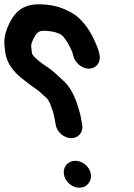

<svg xmlns="http://www.w3.org/2000/svg" viewBox="-67 -766 622 892"><path d="M355 42C361 77 336 106 302 106C268 106 236 79 230 45C224 10 248 -19 283 -19C317 -19 349 8 355 42ZM273 -509C271 -520 267 -527 263 -537C254 -556 243 -577 230 -592C219 -609 194 -616 173 -620L154 -622C148 -623 142 -623 135 -623C108 -623 99 -606 90 -589C84 -574 75 -563 79 -542L80 -530L82 -516L85 -512C95 -495 115 -483 129 -471C138 -464 151 -456 160 -450L178 -436C187 -428 213 -405 222 -396C259 -365 283 -316 299 -259L305 -237C307 -229 309 -221 310 -213L315 -185C321 -152 297 -124 264 -124C231 -124 198 -152 192 -185L187 -213C185 -223 183 -234 180 -244C173 -263 168 -284 158 -299L151 -309C143 -316 120 -337 111 -345L97 -355C92 -358 88 -362 83 -365C69 -374 59 -383 46 -393C5 -424 -39 -466 -44 -536C-51 -577 -44 -607 -34 -634C-10 -691 22 -746 113 -746C158 -746 200 -738 233 -723L256 -712C310 -686 352 -627 377 -566C385 -548 392 -531 396 -509C402 -476 379 -447 346 -447C313 -447 279 -476 273 -509Z"/></svg>

Font: Blanket
Style: ReversedObl
Weight: 700
Foundry: Cannot Into Space Fonts
Version: Version 0.9